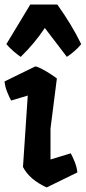

<svg xmlns="http://www.w3.org/2000/svg" viewBox="-30 -808 377 844"><path d="M222 -788Q254 -743 279.5 -701Q305 -659 327 -614Q314 -598 298 -584Q282 -570 264 -558L167 -685Q121 -616 61 -558Q45 -569 29 -583Q13 -597 -2 -614L103 -788ZM192 -107 281 -134Q288 -122 298 -97.5Q308 -73 310 -50L175 16Q99 -19 71 -74L92 -388L19 -366Q12 -378 2 -402.5Q-8 -427 -10 -450L125 -516Q135 -515 154 -505Q173 -495 191.5 -483Q210 -471 220 -463L192 -243Z"/></svg>

Font: Langar
Style: Regular
Weight: 400
Designer: Alessia Mazzarella
Foundry: Typeland
Version: Version 1.001; ttfautohint (v1.8.3)